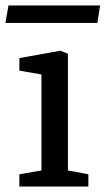

<svg xmlns="http://www.w3.org/2000/svg" viewBox="-46 -684 387 704"><path d="M25 0V-45L106 -59V-411L25 -425V-471L175 -498L203 -487V-59L278 -45V0ZM-26 -600 -15 -664H321L311 -600Z"/></svg>

Font: Faustina Medium
Style: Regular
Weight: 500
Designer: Alfonso Garcia
Foundry: http://www.omnibus-type.com
Version: Version 1.200